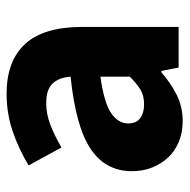

<svg xmlns="http://www.w3.org/2000/svg" viewBox="-16 -532 560 567"><g transform="rotate(-90 263.5 -248.0)"><path d="M190 12Q156 12 128.5 0.5Q101 -11 82 -31.5Q63 -52 52.5 -79Q42 -106 42 -138Q42 -216 108 -260Q174 -304 321 -319Q319 -352 301.5 -371.5Q284 -391 243 -391Q211 -391 179.5 -379Q148 -367 112 -346L59 -443Q107 -472 159.5 -490Q212 -508 271 -508Q367 -508 417.5 -453.5Q468 -399 468 -284V0H348L338 -51H334Q302 -23 267 -5.5Q232 12 190 12ZM240 -102Q265 -102 283 -113Q301 -124 321 -144V-231Q243 -220 213 -199Q183 -178 183 -149Q183 -125 198.5 -113.5Q214 -102 240 -102Z"/></g></svg>

Font: TT Toshiba Sans
Style: Bold
Weight: 700
Designer: Paul D. Hunt
Foundry: Toshiba Corporation
Version: Version 2.020;PS 2.000;hotconv 1.0.86;makeotf.lib2.5.63406